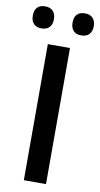

<svg xmlns="http://www.w3.org/2000/svg" viewBox="-107 -948 518 992"><g transform="rotate(10 152.0 -452.0)"><path d="M93.8 0V-713.9H210V0ZM200.2 -845.7Q200.2 -874.5 214.4 -889.2Q228.5 -903.8 255.4 -903.8Q282.2 -903.8 296.9 -888.4Q311.5 -873 311.5 -845.7Q311.5 -818.4 296.9 -803.2Q282.2 -788.1 255.4 -788.1Q229 -788.1 214.6 -803.2Q200.2 -818.4 200.2 -845.7ZM-8.3 -845.7Q-8.3 -874.5 5.9 -889.2Q20 -903.8 46.9 -903.8Q73.2 -903.8 87.9 -888.7Q102.5 -873.5 102.5 -845.7Q102.5 -818.4 87.9 -803.2Q73.2 -788.1 46.9 -788.1Q20.5 -788.1 6.1 -803Q-8.3 -817.9 -8.3 -845.7Z"/></g></svg>

Font: Viking Open Sans Light
Style: Bold
Weight: 600
Foundry: Ascender Corporation
Version: Version 2.001